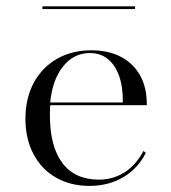

<svg xmlns="http://www.w3.org/2000/svg" viewBox="-20 -589 552 620"><path d="M269.4 11.3Q207.3 11.3 160.5 -15.7Q113.7 -42.7 87.9 -91.9Q62.1 -141.1 62.1 -204.8Q62.1 -271 88.7 -321Q115.3 -371 163.7 -398.8Q212.1 -426.6 275 -426.6Q331.5 -426.6 371.8 -404.8Q412.1 -383.1 433.5 -343.5Q454.8 -304 454 -249.2H108.1L107.3 -258.1H376.6Q377.4 -308.1 364.5 -344Q351.6 -379.8 327.8 -398.8Q304 -417.7 270.2 -417.7Q217.7 -417.7 183.1 -373.8Q148.4 -329.8 141.9 -255.6L142.7 -254.8Q141.9 -246.8 141.5 -237.9Q141.1 -229 141.1 -217.7Q141.1 -116.1 181.5 -62.5Q221.8 -8.9 300 -8.9Q343.5 -8.9 380.6 -31.5Q417.7 -54 443.5 -101.6L450.8 -95.2Q425.8 -45.2 378.2 -16.9Q330.6 11.3 269.4 11.3ZM116.9 -559.7V-568.5H416.1V-559.7Z"/></svg>

Font: Playfair 144pt SemiExpanded Light
Style: Regular
Weight: 300
Width: 6
Designer: Claus Eggers Sørensen
Foundry: Claus Eggers Sørensen
Version: Version 2.203